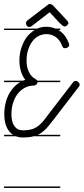

<svg xmlns="http://www.w3.org/2000/svg" viewBox="-20 -681 410 940"><path d="M275 -279H164Q163 -271 158 -267Q152 -262 145 -262Q121 -262 101 -251Q81 -240 66.5 -221.5Q52 -203 44 -177.5Q36 -152 36 -122Q36 -84 50.5 -63.5Q65 -43 92 -43H93Q120 -43 138 -49Q156 -55 170 -66.5Q184 -78 196 -93.5Q208 -109 223 -129L337 -277Q343 -285 351 -285Q357 -285 363.5 -279Q370 -273 370 -266Q370 -259 365 -255L252 -108Q234 -85 219.5 -66.5Q205 -48 188 -35Q178 -27 165 -21H275V-14H146Q124 -8 93 -8H92Q73 -8 57 -14H0V-21H44Q34 -27 26 -37Q1 -67 1 -122Q1 -150 7.5 -177Q14 -204 27 -226Q40 -248 59 -265Q69 -273 79 -279H0V-286H92Q98 -288 104 -290Q90 -307 82.5 -332Q75 -357 75 -384Q75 -419 85.5 -449.5Q96 -480 113 -502Q129 -521 149 -534H0V-541H162Q183 -550 206 -550Q230 -550 251 -541H275V-534H266L272 -530Q302 -510 317 -469Q319 -464 319 -461Q319 -455 313 -450Q307 -445 299 -445Q292 -445 289.5 -447.5Q287 -450 284 -457Q273 -486 252.5 -500Q232 -514 207 -514Q189 -514 171.5 -506Q154 -498 140.5 -481Q127 -464 118.5 -439.5Q110 -415 110 -384Q110 -352 122 -328Q134 -304 152 -295Q160 -291 163 -286H275ZM135 -553Q128 -549 123 -549Q116 -549 111.5 -554.5Q107 -560 107 -567Q107 -574 113 -580L219 -661H226Q230 -661 238 -656L309 -580Q315 -572 315 -568Q315 -563 308.5 -557Q302 -551 296 -551Q292 -551 282.5 -559Q273 -567 262.5 -578.5Q252 -590 241 -602Q230 -614 223 -621ZM275 239H0V232H275Z"/></svg>

Font: Gruenewald VA 1. Klasse
Style: Regular
Weight: 400
Designer: Peter Wiegel
Foundry: Peter Wiegel, nach dem Schriftentwurf von Dr. H. Gr¸newald
Version: Version 0.007